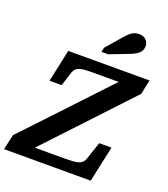

<svg xmlns="http://www.w3.org/2000/svg" viewBox="-202 -1076 1041 1193"><g transform="rotate(20 318.0 -479.5)"><path d="M80 -74H341Q371 -74 393.5 -75.5Q416 -77 431 -82Q446 -87 455 -96Q464 -105 469 -118L509 -237H590L539 0H-34L-12 -100L527 -673L545 -636H318Q291 -636 270 -634.5Q249 -633 234.5 -628Q220 -623 211 -614.5Q202 -606 197 -592L166 -496H86L132 -710H670L649 -614L96 -24ZM419 -902Q434 -920 448 -933Q462 -946 477 -952.5Q492 -959 511 -959Q540 -959 557 -942.5Q574 -926 574 -902Q574 -881 563 -865.5Q552 -850 531 -838.5Q510 -827 478 -816L372 -775H328L334 -804Z"/></g></svg>

Font: Roboto Serif 20pt SemiBold
Style: Italic
Weight: 600
Italic angle: -10°
Version: Version 1.007